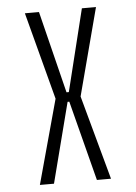

<svg xmlns="http://www.w3.org/2000/svg" viewBox="-51 -740 553 780"><g transform="rotate(-5 225.0 -350.0)"><path d="M80 0 174 -343.5 80 -700H137.5L220.5 -365.5H230L312.5 -700H370L276 -343.5L370 0H312.5L228.5 -326.5H221.5L137.5 0Z"/></g></svg>

Font: Trispace Condensed ExtraLight
Style: Regular
Weight: 200
Width: 3
Designer: Tyler Finck
Foundry: Etcetera Type Company
Version: Version 1.210; ttfautohint (v1.8.3)